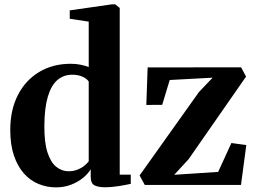

<svg xmlns="http://www.w3.org/2000/svg" viewBox="-20 -838 1156 870"><path d="M234 11Q192 11 154.5 -4.5Q117 -20 88.2 -52.2Q59.5 -84.5 43 -133.5Q26.5 -182.5 26.5 -249.5Q26.5 -339 60.5 -406.2Q94.5 -473.5 156.5 -511.2Q218.5 -549 300.5 -549Q325 -549 346.5 -544.5Q368 -540 382 -534V-740L296 -753V-791L488 -818.5H502L522.5 -802V-46.5H572.5V-5Q553 -0.5 519.8 5Q486.5 10.5 455 10.5Q425.5 10.5 408.2 1.8Q391 -7 391 -38V-71Q378.5 -50 355.2 -31.2Q332 -12.5 301.2 -0.8Q270.5 11 234 11ZM290.5 -62Q312.5 -62 330.5 -69Q348.5 -76 361.5 -86.5Q374.5 -97 382 -107V-468.5Q374 -481.5 353.8 -490.5Q333.5 -499.5 307.5 -499.5Q268.5 -499.5 240.2 -475.5Q212 -451.5 196.8 -400.2Q181.5 -349 181 -268Q180.5 -192.5 195.2 -147.2Q210 -102 235 -82Q260 -62 290.5 -62ZM943.5 -486 749 -475.5 715 -363 643 -362.5 649 -532.5 1072.5 -533 1095 -491 834.5 -116.5 769.5 -46 968.5 -59 1028.5 -190 1096 -180.5 1072 0H636L612.5 -43L881.5 -421Z"/></svg>

Font: Merriweather 72pt
Style: Bold
Weight: 700
Version: Version 2.100